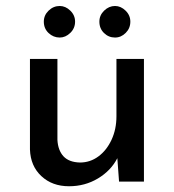

<svg xmlns="http://www.w3.org/2000/svg" viewBox="-20 -613 587 648"><path d="M465.8 -414.1V0H381.8L376 -79.1Q354.5 -37.1 310.5 -10.7Q266.6 15.6 212.9 15.6Q156.2 15.6 119.6 -18.6Q83 -52.7 81.1 -108.4V-414.1H173.8V-140.6Q175.8 -105.5 194.3 -85.4Q212.9 -65.4 250 -64.5Q284.2 -64.5 312 -85Q339.8 -105.5 356.4 -141.1Q373 -176.8 373 -220.7V-414.1ZM181.6 -592.8Q201.2 -592.8 217.3 -577.1Q233.4 -561.5 233.4 -540Q233.4 -517.6 217.3 -502Q201.2 -486.3 181.6 -486.3Q160.2 -486.3 144 -501.5Q127.9 -516.6 127.9 -540Q127.9 -561.5 144 -577.1Q160.2 -592.8 181.6 -592.8ZM368.2 -592.8Q387.7 -592.8 403.8 -577.1Q419.9 -561.5 419.9 -540Q419.9 -517.6 404.3 -502Q388.7 -486.3 368.2 -486.3Q346.7 -486.3 331.1 -501.5Q315.4 -516.6 315.4 -540Q315.4 -561.5 331.5 -577.1Q347.7 -592.8 368.2 -592.8Z"/></svg>

Font: Josefin Sans CFJ
Style: Regular
Weight: 400
Designer: Santiago Orozco
Foundry: Typemade
Version: Version 2.000